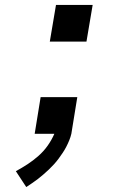

<svg xmlns="http://www.w3.org/2000/svg" viewBox="-20 -540 540 775"><path d="M329 -372H181L206 -520H354ZM86 215 44 151Q68 138 91 123Q114 108 135 89.5Q156 71 172 48.5Q188 26 199 1V0H120L144 -148H292L268 0Q265 13 259.5 26.5Q254 40 247.5 52.5Q241 65 233 77Q225 89 216.5 100.5Q208 112 198 123Q188 134 177.5 144Q167 154 156 163.5Q145 173 133.5 182Q122 191 110 199Q98 207 86 215Z"/></svg>

Font: Iosevka SS04 Medium Oblique
Style: Regular
Weight: 500
Italic angle: -9°
Monospace: yes
Designer: Belleve Invis
Foundry: Belleve Invis
Version: Version 19.0.0; ttfautohint (v1.8.4)